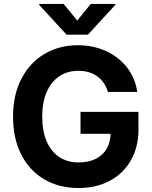

<svg xmlns="http://www.w3.org/2000/svg" viewBox="-20 -947 773 977"><path d="M378.6 -586.7Q324 -586.7 282.6 -559.5Q241.2 -532.3 218 -479.9Q194.9 -427.5 194.9 -354.1Q194.9 -280.1 217.5 -227.7Q240.1 -175.3 281.8 -147.8Q323.6 -120.4 380 -120.4Q430.6 -120.4 467.4 -138.8Q504.2 -157.2 523.5 -191.2Q542.8 -225.3 542.8 -270.6L573 -266.3H389.7V-377.7H684.6V-288.8Q684.6 -197.9 645.5 -130.3Q606.5 -62.6 537.5 -26.4Q468.4 9.8 379.5 9.8Q280.8 9.8 205.3 -34.4Q129.9 -78.5 88.1 -160.6Q46.4 -242.6 46.4 -353Q46.4 -465 89.5 -547.3Q132.6 -629.6 207.4 -673.2Q282.1 -716.8 375.8 -716.8Q455 -716.8 520.4 -686.6Q585.8 -656.4 627.2 -602.5Q668.5 -548.6 678.5 -479.1H529Q519.4 -512.9 498.5 -537Q477.6 -561 447.5 -573.9Q417.3 -586.7 378.6 -586.7ZM373.1 -842.5 442.1 -927.1H566.4V-921.8L427.2 -770.5H318.9L179.7 -921.8V-927.1H303.6Z"/></svg>

Font: Pretendard Std Variable
Style: Regular
Weight: 400
Designer: Base glyphs from Inter by Rasmus Andersson; Hangeul glyphs from Noto Sans CJK(Source Han Sans) by Jang Soo-young and Kan
Foundry: Kil Hyung-jin
Version: Version 1.309;Glyphs 3.2 (3225)